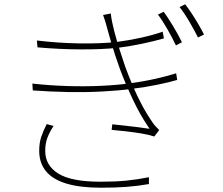

<svg xmlns="http://www.w3.org/2000/svg" viewBox="-20 -840 1040 896"><path d="M744 -785Q761 -762 786 -721Q811 -680 829 -643L801 -628Q786 -660 762.5 -701.5Q739 -743 717 -772ZM844 -820Q856 -805 872 -781Q888 -757 904 -730Q920 -703 932 -679L904 -665Q888 -697 864.5 -737.5Q841 -778 818 -807ZM152 -651Q251 -639 350 -637.5Q449 -636 523 -644Q578 -651 635.5 -663.5Q693 -676 739 -692L745 -661Q701 -648 643.5 -636Q586 -624 531 -617Q456 -609 356 -609.5Q256 -610 155 -619ZM131 -450Q212 -441 294.5 -438.5Q377 -436 452.5 -439.5Q528 -443 584 -451Q646 -459 706 -472.5Q766 -486 802 -498L807 -467Q770 -456 714 -444.5Q658 -433 593 -425Q533 -417 457 -413Q381 -409 298 -410.5Q215 -412 133 -418ZM481 -705Q477 -722 471.5 -739.5Q466 -757 461 -770L497 -777Q501 -741 513 -695Q525 -649 539.5 -604Q554 -559 565 -527Q581 -484 599.5 -440Q618 -396 641 -352.5Q664 -309 693 -267Q699 -258 707 -249.5Q715 -241 723 -233L700 -203Q672 -212 638 -217.5Q604 -223 569 -227Q534 -231 501 -234L504 -260Q553 -255 603 -249Q653 -243 678 -239Q635 -301 600 -375.5Q565 -450 540 -517Q528 -550 517 -583.5Q506 -617 497 -648.5Q488 -680 481 -705ZM230 -252Q212 -225 201.5 -198Q191 -171 191 -136Q191 -68 252 -30Q313 8 449 8Q518 8 569 3Q620 -2 675 -13V19Q623 28 570.5 32Q518 36 451 36Q355 36 291 17Q227 -2 195 -40.5Q163 -79 163 -136Q163 -173 172.5 -201.5Q182 -230 198 -261Z"/></svg>

Font: Noto Sans SC Thin Thin
Style: Regular
Weight: 250
Version: Version 2.004-H2;hotconv 1.0.118;makeotfexe 2.5.65603